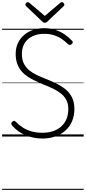

<svg xmlns="http://www.w3.org/2000/svg" viewBox="-20 -1279 804 1799"><path d="M377 19Q335 19 295 11Q255 3 218 -12.5Q181 -28 149.5 -51Q118 -74 93 -104Q85 -114 85.5 -121.5Q86 -129 95 -138Q105 -147 112 -147Q119 -147 132 -134Q160 -105 197 -82Q234 -59 279 -47Q324 -35 377 -35Q432 -35 477 -50Q522 -65 554 -94Q586 -123 603 -164Q620 -205 620 -256Q620 -308 601 -343.5Q582 -379 549 -404.5Q516 -430 474 -450Q432 -470 386 -488Q348 -504 310.5 -521.5Q273 -539 239.5 -561Q206 -583 181 -612.5Q156 -642 141.5 -681.5Q127 -721 127 -774Q127 -831 148 -875.5Q169 -920 205.5 -951Q242 -982 290.5 -998.5Q339 -1015 394 -1015Q453 -1015 500 -999Q547 -983 585 -957Q623 -931 654 -898Q662 -891 662 -883Q662 -875 653 -867Q644 -858 635.5 -857.5Q627 -857 618 -865Q588 -894 555 -916Q522 -938 482.5 -950Q443 -962 394 -962Q346 -962 307 -948.5Q268 -935 240.5 -910Q213 -885 199 -850Q185 -815 185 -773Q185 -721 203 -684.5Q221 -648 252 -622Q283 -596 323 -577Q363 -558 406 -541Q455 -522 503 -499Q551 -476 590.5 -445Q630 -414 653.5 -368.5Q677 -323 677 -257Q677 -196 656 -145Q635 -94 595 -57.5Q555 -21 500 -1Q445 19 377 19ZM560 -1259Q568 -1259 575.5 -1251.5Q583 -1244 583 -1235Q583 -1232 582 -1229Q581 -1226 577 -1222L425 -1078Q420 -1073 414.5 -1069.5Q409 -1066 400 -1066Q391 -1066 386 -1069.5Q381 -1073 375 -1078L223 -1223Q219 -1227 218.5 -1230Q218 -1233 218 -1235Q218 -1244 225.5 -1251.5Q233 -1259 240 -1259Q245 -1259 249 -1256.5Q253 -1254 257 -1251L400 -1130L543 -1251Q548 -1254 551.5 -1256.5Q555 -1259 560 -1259ZM0 490H764V500H0ZM0 -20H764V0H0ZM0 -505H764V-500H0ZM0 -1010H764V-1000H0Z"/></svg>

Font: Playwrite PE Guides
Style: Regular
Weight: 400
Designer: Veronika Burian, José Scaglione
Foundry: TypeTogether
Version: Version 1.003